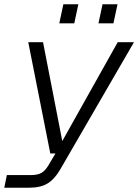

<svg xmlns="http://www.w3.org/2000/svg" viewBox="-23 -727 646 897"><path d="M-3 150 9 91H120Q153 91 171 80.5Q189 70 204 44L236 -10H212L109 -530H178L268 -68L527 -530H603L257 67Q231 111 198.5 130.5Q166 150 113 150ZM254 -618 273 -707H343L324 -618ZM437 -618 456 -707H526L507 -618Z"/></svg>

Font: Geist Mono Light
Style: Italic
Weight: 300
Italic angle: -12°
Monospace: yes
Designer: Basement.studio, Andrés Briganti, Mateo Zaragoza
Foundry: Basement.studio, Vercel, Andrés Briganti, Guido Ferreyra, Mateo Zaragoza
Version: Version 1.500; ttfautohint (v1.8.4.7-5d5b)